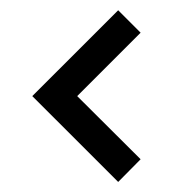

<svg xmlns="http://www.w3.org/2000/svg" viewBox="-20 -448 342 380"><path d="M213.9 -427.7 258.3 -383.3 132.8 -257.8 258.3 -132.8 213.9 -87.9 43.9 -257.8Z"/></svg>

Font: Estedad
Style: regular
Weight: 400
Version: Version 0.7(Beta10)